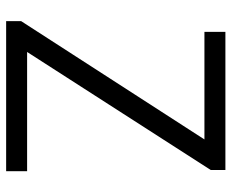

<svg xmlns="http://www.w3.org/2000/svg" viewBox="-86 -686 772 641"><g transform="rotate(90 300.5 -366.0)"><path d="M51 0H552V-70H154L548 -683V-732H87V-662H446L51 -50Z"/></g></svg>

Font: Noto Sans HK DemiLight
Style: Regular
Weight: 350
Designer: Ryoko NISHIZUKA 西塚涼子 (kana, bopomofo & ideographs); Paul D. Hunt (Latin, Greek & Cyrillic); Sandoll Communications 산돌커뮤니
Foundry: Adobe
Version: Version 2.004;hotconv 1.0.118;makeotfexe 2.5.65603